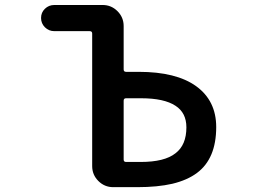

<svg xmlns="http://www.w3.org/2000/svg" viewBox="-20 -775 1040 774"><path d="M436.5 -20.5Q401.4 -20.5 376.5 -45.4Q351.6 -70.3 351.6 -105.5V-639.6Q351.6 -649.4 341.8 -649.4H199.2Q176.8 -649.4 161.1 -665Q145.5 -680.7 145.5 -702.6Q145.5 -724.6 161.1 -739.7Q176.8 -754.9 199.2 -754.9H393.6Q428.7 -754.9 453.6 -730Q478.5 -705.1 478.5 -669.9V-495.1Q478.5 -485.4 488.3 -485.4H539.1Q690.4 -485.4 770.5 -427.7Q851.6 -369.1 851.6 -262.7Q851.6 -135.7 774.4 -78.1Q735.4 -48.8 674.8 -34.2Q615.2 -20.5 533.2 -20.5ZM546.9 -122.1Q643.6 -122.1 687.5 -157.2Q731.4 -190.4 731.4 -261.7Q731.4 -320.3 687.5 -348.6Q641.6 -378.9 548.8 -378.9H488.3Q478.5 -378.9 478.5 -369.1V-131.8Q478.5 -122.1 488.3 -122.1Z"/></svg>

Font: Rounded-X Mgen+ 1m medium
Style: Regular
Weight: 500
Designer: [Source Han Sans]
Ryoko NISHIZUKA  (kana & ideographs); Paul D. Hunt (Latin, Greek & Cyrillic); Wenlong ZHANG  (bopomofo
Version: Version 1.059.20150602